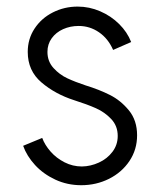

<svg xmlns="http://www.w3.org/2000/svg" viewBox="-20 -543 478 571"><path d="M48.8 -109.4 105.5 -132.8Q113.3 -111.8 130.4 -92.3Q147.5 -72.8 171.9 -60.3Q196.3 -47.9 223.6 -47.9Q249.5 -48.3 274.2 -59.6Q298.8 -70.8 314.5 -91.6Q330.1 -112.3 330.1 -138.7Q330.1 -168.5 310.8 -189Q291.5 -209.5 265.1 -221.2Q238.8 -232.9 200.2 -245.1Q144 -263.2 103.3 -297.9Q62.5 -332.5 62.5 -388.7Q62.5 -427.2 82.8 -458Q103 -488.8 137.2 -506.1Q171.4 -523.4 210.9 -523.4Q245.6 -523.4 277.8 -509.5Q310.1 -495.6 334.2 -471.7Q358.4 -447.8 370.1 -418L316.4 -394.5Q301.8 -428.2 274.4 -447Q247.1 -465.8 213.9 -465.8Q189 -465.8 167.7 -456.3Q146.5 -446.8 133.8 -429.2Q121.1 -411.6 121.1 -388.7Q121.1 -360.4 139.2 -340.6Q157.2 -320.8 180.4 -310.1Q203.6 -299.3 234.4 -289.1Q274.4 -276.9 306.6 -260.7Q338.9 -244.6 363.3 -214.8Q387.7 -185.1 387.7 -140.6Q387.7 -98.1 365 -64.2Q342.3 -30.3 304.2 -11.2Q266.1 7.8 221.7 7.8Q180.2 7.8 144.5 -8.8Q108.9 -25.4 84.2 -52.2Q59.6 -79.1 48.8 -109.4Z"/></svg>

Font: Reddit Sans Chocolate Light
Style: Regular
Weight: 300
Designer: Stephen Hutchings
Foundry: Reddit
Version: Version 1.013